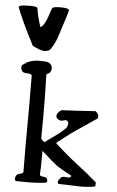

<svg xmlns="http://www.w3.org/2000/svg" viewBox="-100 -1094 692 1139"><g transform="rotate(5 245.5 -524.5)"><path d="M77.1 -1032.2Q86.9 -972.7 104.5 -921.9Q127.9 -934.6 145 -985.8Q162.1 -1037.1 164.1 -1040Q169.9 -1049.8 211.9 -1049.8Q264.6 -1049.8 264.6 -1036.1V-1035.2Q254.9 -997.1 236.3 -943.4Q230.5 -926.8 223.6 -903.8Q216.8 -880.9 212.4 -868.2Q208 -855.5 198.2 -835.4Q188.5 -815.4 172.9 -793Q156.2 -783.2 138.7 -783.2Q118.2 -783.2 69.3 -807.6Q-4.9 -951.2 -34.2 -1029.3V-1030.3Q-34.2 -1043 32.2 -1043Q76.2 -1043 77.1 -1032.2ZM78.1 -633.8Q72.3 -641.6 49.8 -642.6Q27.3 -643.6 21.5 -650.4Q12.7 -661.1 12.7 -672.9Q12.7 -681.6 15.6 -688.5Q23.4 -693.4 29.3 -697.3Q35.2 -701.2 38.1 -703.1Q41 -705.1 42 -706.1Q43 -707 44.9 -708Q46.9 -709 48.3 -709.5Q49.8 -710 54.7 -711.9Q84 -722.7 112.3 -722.7H121.1Q127 -722.7 139.6 -722.2Q152.3 -721.7 158.2 -721.2Q164.1 -720.7 172.4 -716.8Q180.7 -712.9 186.5 -705.1Q193.4 -695.3 193.4 -684.6Q193.4 -674.8 186.5 -661.1Q183.6 -656.2 174.8 -652.8Q166 -649.4 164.1 -644.5Q168 -523.4 168 -403.3Q168 -384.8 167.5 -339.8Q167 -294.9 167 -267.6Q168 -260.7 175.3 -253.9Q182.6 -247.1 189.5 -245.1Q209 -260.7 231.9 -276.4Q254.9 -292 272.9 -306.2Q291 -320.3 312.5 -342.8Q319.3 -361.3 319.3 -366.2Q319.3 -375 312.5 -381.8Q308.6 -385.7 301.8 -385.7Q297.9 -385.7 289.1 -382.8Q280.3 -379.9 275.4 -379.9Q273.4 -379.9 267.6 -381.8Q246.1 -388.7 245.1 -403.3V-405.3Q245.1 -426.8 273.4 -442.4Q360.4 -446.3 473.6 -454.1Q492.2 -441.4 492.2 -422.9Q492.2 -416 491.2 -413.1Q448.2 -382.8 405.3 -354.5Q362.3 -326.2 335 -306.2Q307.6 -286.1 256.8 -246.1Q324.2 -182.6 393.6 -129.9Q462.9 -77.1 512.7 -32.2L510.7 -8.8Q466.8 -1 427.7 -1Q412.1 -1 369.1 -2.9Q326.2 -4.9 292 -4.9Q287.1 -9.8 287.1 -16.6Q287.1 -25.4 302.7 -43Q309.6 -49.8 323.2 -49.8Q327.1 -49.8 335.4 -48.8Q343.8 -47.9 346.7 -47.9Q361.3 -47.9 364.3 -59.6Q294.9 -96.7 271.5 -113.8Q248 -130.9 180.7 -192.4V-149.4Q180.7 -100.6 177.7 -47.9Q182.6 -41 198.2 -40Q213.9 -39.1 219.7 -31.2Q229.5 -16.6 219.7 -6.8Q177.7 1 105.5 1Q93.8 1 71.3 0.5Q48.8 0 38.1 0Q32.2 -4.9 32.2 -14.6Q32.2 -24.4 38.1 -33.2Q43 -42 58.6 -44.9Q74.2 -47.9 79.1 -55.7Q78.1 -109.4 78.1 -212.9Q78.1 -253.9 78.6 -337.4Q79.1 -420.9 79.1 -464.8Q79.1 -574.2 78.1 -633.8Z"/></g></svg>

Font: LPEducational
Style: Medium
Weight: 500
Designer: Based on Essays1743, by John Stracke, which says:

Based on the typeface in a 1743 English translation of the essays of 
Version: Version 001.204